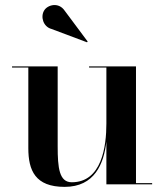

<svg xmlns="http://www.w3.org/2000/svg" viewBox="-20 -719 640 749"><path d="M181 -606 319.5 -554 322 -557 232.5 -677C209 -712 166 -700.5 152.5 -678.5C137 -654 148.5 -614.5 181 -606ZM205 -460H27V-455.5H90.5V-141C90.5 -54 117.5 10 232 10C349.5 10 385 -80.5 395 -166.5V0H573.5V-4.5H510.5V-460H327.5V-455.5H395V-237C395 -147.5 377 -8 260 -8C211 -8 205 -64 205 -148Z"/></svg>

Font: Bodoni* 36pt Medium
Style: Regular
Weight: 500
Version: Version 2.3